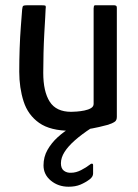

<svg xmlns="http://www.w3.org/2000/svg" viewBox="-20 -492 523 728"><path d="M249 4Q171 4 128.5 -26Q86 -56 69.5 -107.5Q53 -159 53 -220Q53 -264 54.5 -308Q56 -352 59 -391Q62 -430 64 -456Q65 -468 68.5 -470Q72 -472 82 -472H137Q147 -472 151 -471Q155 -470 153 -458Q153 -452 151.5 -427Q150 -402 148 -366Q146 -330 145 -290.5Q144 -251 144 -216Q144 -145 168.5 -106.5Q193 -68 250 -68Q257 -68 271 -69Q285 -70 300 -73Q315 -76 325 -82Q335 -88 335 -98V-460Q335 -464 336 -468Q337 -472 341 -472H413Q416 -472 419.5 -470.5Q423 -469 423 -463V-49Q423 -37 416.5 -31.5Q410 -26 390 -19Q380 -16 356 -10.5Q332 -5 303 -0.5Q274 4 249 4ZM240 216Q201 216 173 193Q145 170 145 135Q145 103 160 76.5Q175 50 198.5 28.5Q222 7 248 -8Q255 -12 263.5 -15Q272 -18 281 -18H327Q331 -18 332 -14.5Q333 -11 327 -7Q290 17 264 40Q238 63 224.5 84.5Q211 106 211 127Q211 147 222.5 155.5Q234 164 250 163Q268 163 287.5 153Q307 143 321 132Q325 128 329 128.5Q333 129 333 134V166Q333 178 320 188Q304 200 285 208Q266 216 240 216Z"/></svg>

Font: Glory Medium
Style: Regular
Weight: 500
Designer: Robert Leuschke
Foundry: Robert Leuschke
Version: Version 1.011